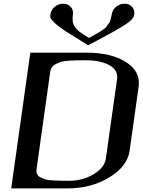

<svg xmlns="http://www.w3.org/2000/svg" viewBox="-20 -1041 790 1061"><path d="M696.3 -208Q683.6 -121.1 583.5 -60.5Q483.4 0 354.5 0H42L147.5 -750H460Q593.8 -750 675.8 -698.2Q757.8 -646.5 746.1 -562.5ZM565.4 -167 627 -604.5Q633.8 -653.3 584.5 -680.7Q535.2 -708 454.1 -708Q419.9 -708 403.3 -707.5Q386.7 -707 359.9 -705.6Q333 -704.1 319.3 -699.7Q305.7 -695.3 290 -688Q274.4 -680.7 266.6 -668.5Q258.8 -656.2 256.8 -639.6L182.6 -110.4Q179.7 -93.8 184.1 -81.5Q188.5 -69.3 202.1 -62Q215.8 -54.7 228.5 -50.3Q241.2 -45.9 267.1 -44.4Q293 -43 309.6 -42.5Q326.2 -42 360.4 -42Q437.5 -42 498 -78.6Q558.6 -115.2 565.4 -167ZM471.7 -831.1Q474.6 -833 490.7 -841.8Q506.8 -850.6 510.3 -852.5Q513.7 -854.5 526.9 -862.3Q540 -870.1 543 -872.6Q545.9 -875 556.2 -882.3Q566.4 -889.6 568.8 -894.5Q571.3 -899.4 578.1 -907.2Q585 -915 587.4 -921.9Q589.8 -928.7 592.3 -938Q594.7 -947.3 596.7 -958Q600.6 -987.3 622.1 -1003.9Q643.6 -1020.5 668 -1020.5Q693.4 -1020.5 709.5 -1003.9Q725.6 -987.3 721.7 -958Q717.8 -934.6 670.4 -903.8Q623 -873 519.5 -818.4Q484.4 -800.8 466.8 -791Q450.2 -800.8 426.8 -815.9Q403.3 -831.1 389.2 -839.4Q375 -847.7 356 -859.9Q336.9 -872.1 326.2 -879.9Q315.4 -887.7 302.2 -897.5Q289.1 -907.2 281.7 -914.6Q274.4 -921.9 267.6 -929.7Q260.7 -937.5 258.8 -944.3Q256.8 -951.2 257.8 -958Q261.7 -987.3 282.7 -1003.9Q303.7 -1020.5 329.1 -1020.5Q353.5 -1020.5 370.1 -1003.9Q386.7 -987.3 382.8 -958Q380.9 -947.3 381.3 -938Q381.8 -928.7 382.3 -921.9Q382.8 -915 386.7 -907.2Q390.6 -899.4 392.6 -894.5Q394.5 -889.6 401.9 -882.3Q409.2 -875 411.6 -872.1Q414.1 -869.1 424.8 -861.8Q435.5 -854.5 438.5 -852.5Q441.4 -850.6 454.6 -841.8Q467.8 -833 471.7 -831.1Z"/></svg>

Font: okolaks
Style: BoldItalic
Weight: 600
Width: 8
Italic angle: -8°
Version: Version 000.6.0